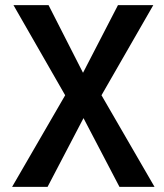

<svg xmlns="http://www.w3.org/2000/svg" viewBox="-20 -731 640 751"><path d="M304.7 -446.3 441.4 -710.9H579.6L377 -358.4L584.5 0H447.3L306.6 -269L166 0H27.3L234.9 -358.4L32.7 -710.9H169.9Z"/></svg>

Font: TypoPRO Roboto Mono
Style: Regular
Weight: 500
Designer: Google
Version: Version 2.000986; 2015; ttfautohint (v1.3)